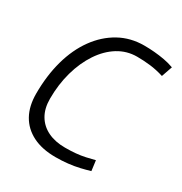

<svg xmlns="http://www.w3.org/2000/svg" viewBox="-136 -644 713 754"><g transform="rotate(30 220.0 -267.0)"><path d="M220 10Q159 10 116.5 -11.5Q74 -33 52 -72.5Q30 -112 30 -168Q30 -250 49 -318.5Q68 -387 104.5 -437.5Q141 -488 191.5 -516Q242 -544 304 -544Q327 -544 350 -542Q373 -540 395.5 -536Q418 -532 440 -524L423 -475Q391 -485 361 -488.5Q331 -492 301 -492Q255 -492 216 -468Q177 -444 148 -400.5Q119 -357 103 -300Q87 -243 87 -178Q87 -134 105 -103.5Q123 -73 156 -57Q189 -41 234 -41Q260 -41 282 -43Q304 -45 324.5 -49.5Q345 -54 364 -59L370 -13Q350 -7 326.5 -1.5Q303 4 276 7Q249 10 220 10Z"/></g></svg>

Font: Georama ExtraCondensed Thin Light
Style: Italic
Weight: 300
Italic angle: -9°
Version: Version 1.001